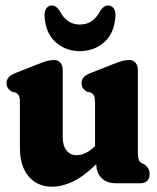

<svg xmlns="http://www.w3.org/2000/svg" viewBox="-20 -672 576 704"><path d="M53 -131V-296Q53 -314 49.2 -321.2Q45.5 -328.5 36.5 -333L24.5 -335.5Q4 -347 4 -366.5Q4 -379 11.2 -388Q18.5 -397 37.5 -404.5L118.5 -436.5Q141 -445.5 153.8 -448.8Q166.5 -452 177.5 -452Q193.5 -452 201.8 -441.8Q210 -431.5 210 -415.5V-171Q210 -137.5 223.8 -120.2Q237.5 -103 260.5 -103Q294 -103 327.5 -135L328.5 -135.5V-296Q328.5 -314 324.8 -321.2Q321 -328.5 312 -333L299.5 -335.5Q279 -347 279 -366.5Q279 -379 286.2 -388Q293.5 -397 313 -404.5L394 -436.5Q416.5 -445.5 429.2 -448.8Q442 -452 452.5 -452Q468.5 -452 477 -441.8Q485.5 -431.5 485.5 -415.5V-117Q485.5 -95 488.8 -86.5Q492 -78 499.5 -74L508.5 -70Q518.5 -62.5 523.5 -54.5Q528.5 -46.5 528.5 -34Q528.5 0 492.5 0H406Q370.5 0 351.8 -19.8Q333 -39.5 333 -70Q286 -24.5 247 -6Q208 12.5 171 12.5Q117 12.5 85 -25.2Q53 -63 53 -131ZM273 -582Q321 -582 346 -629.5Q359.5 -652 376.5 -652Q390 -652 397.5 -640.2Q405 -628.5 403 -609Q398.5 -549 361.5 -516.8Q324.5 -484.5 273 -484.5Q221.5 -484.5 184.8 -516.8Q148 -549 143.5 -609Q142 -628.5 149.2 -640.2Q156.5 -652 170 -652Q187 -652 200.5 -629.5Q225 -582 273 -582Z"/></svg>

Font: Fraunces 144pt S100
Style: Bold
Weight: 700
Version: Version 1.000; ttfautohint (v1.8.3)